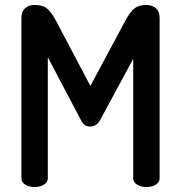

<svg xmlns="http://www.w3.org/2000/svg" viewBox="-20 -751 727 771"><path d="M515 -515 381 -267Q367 -243 342 -243Q317 -243 306 -267L172 -521V-35Q172 -19 156.5 -9.5Q141 0 119 0Q97 0 81.5 -9.5Q66 -19 66 -35V-678Q66 -705 81 -718Q96 -731 119 -731Q149 -731 166.5 -718.5Q184 -706 203 -671L343 -406L485 -671Q504 -706 521.5 -718.5Q539 -731 568 -731Q591 -731 606 -718Q621 -705 621 -678V-35Q621 -19 605.5 -9.5Q590 0 568 0Q546 0 530.5 -9.5Q515 -19 515 -35Z"/></svg>

Font: AkaAcidDosis
Style: SemiBold
Weight: 600
Designer: Edgar Tolentino, Pablo Impallari, Igino Marini, Cyberella
Foundry: Edgar Tolentino, Pablo Impallari, Igino Marini, Cyberella
Version: Version 1.007